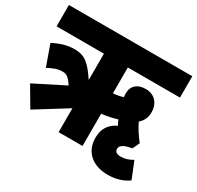

<svg xmlns="http://www.w3.org/2000/svg" viewBox="-148 -795 1065 1036"><g transform="rotate(30 384.5 -277.5)"><path d="M102 -29 295 -149V0H444V-201C477 -204 511 -212 540 -221C544 -211 549 -201 555 -190C508 -168 482 -131 482 -74C482 15 545 67 639 67C690 67 732 53 766 29L724 -75C697 -59 674 -53 652 -53C627 -53 613 -61 613 -80C613 -105 642 -116 684 -124L704 -167C679 -199 656 -233 641 -266C669 -289 676 -318 676 -345C676 -392 647 -437 587 -437C537 -437 504 -412 504 -361C504 -353 505 -347 506 -340C489 -334 469 -330 444 -328V-489H769V-622H0V-489H295V-325C243 -402 212 -431 147 -431C102 -431 60 -418 16 -395L62 -266C91 -282 121 -294 149 -294C175 -294 189 -286 216 -245L30 -151Z"/></g></svg>

Font: Noto Sans Devanagari ExtraCondensed Black
Style: Regular
Weight: 900
Width: 2
Designer: Jelle Bosma - Monotype Design Team
Foundry: Monotype Imaging Inc.
Version: Version 2.004